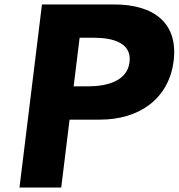

<svg xmlns="http://www.w3.org/2000/svg" viewBox="-20 -845 805 865"><path d="M169.1 -825 67.8 0H255.8L293.4 -306H430.1C608.8 -306 741.4 -401 762.3 -571C783.3 -742 672.5 -825 493.8 -825ZM311.8 -456 338.7 -675H402.8C492.4 -675 574 -650 563.6 -565C553.2 -481 465.5 -456 375.9 -456Z"/></svg>

Font: Hussar
Style: BdSuprExtOblOne
Weight: 700
Foundry: Cannot Into Space Fonts
Version: Version 2.00